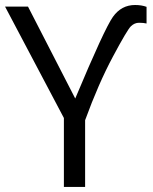

<svg xmlns="http://www.w3.org/2000/svg" viewBox="-20 -740 605 760"><path d="M514.6 -720.2Q540.5 -720.2 560.1 -712.9V-647Q547.9 -649.9 530.3 -649.9Q512.7 -649.9 498.3 -636.2Q483.9 -622.6 426.8 -515.6Q369.6 -408.7 316.9 -264.2V0H232.9V-272.9L0 -713.9H90.8L277.8 -350.1Q393.6 -626.5 427 -673.3Q460.4 -720.2 514.6 -720.2Z"/></svg>

Font: OpenSans
Style: Regular
Weight: 400
Foundry: Ascender Corporation
Version: Version 1.10